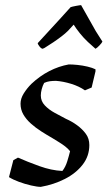

<svg xmlns="http://www.w3.org/2000/svg" viewBox="-20 -716 419 748"><path d="M139 12Q125 12 101 6.5Q77 1 54 -7.5Q31 -16 15 -26L32 -92L50 -102Q86 -86 133 -69Q180 -52 223 -50Q235 -65 242 -87.5Q249 -110 253 -127Q245 -137 234 -145.5Q223 -154 210 -162Q197 -170 184 -178Q163 -190 141 -204Q119 -218 100.5 -234.5Q82 -251 71 -270Q60 -289 60 -312Q60 -332 72.5 -352Q85 -372 102 -389Q135 -420 172 -439Q209 -458 248 -465Q263 -465 282.5 -463Q302 -461 321 -456.5Q340 -452 352 -446V-438L337 -375L311 -364Q288 -380 257 -389.5Q226 -399 198 -401Q185 -401 174 -399.5Q163 -398 152 -393Q146 -382 142.5 -368.5Q139 -355 139 -344Q139 -322 154.5 -305.5Q170 -289 193 -276.5Q216 -264 237 -253Q260 -243 280.5 -228Q301 -213 314.5 -194.5Q328 -176 328 -151Q328 -108 302 -74.5Q276 -41 233 -19Q190 3 139 12ZM153 -529 146 -526Q140 -527 133.5 -535.5Q127 -544 127 -548Q144 -567 166.5 -591Q189 -615 212 -640.5Q235 -666 255 -688Q260 -690 276 -693Q292 -696 296 -696L353 -595L379 -554Q377 -549 367.5 -539Q358 -529 352 -526Q339 -537 322.5 -552.5Q306 -568 291.5 -586Q277 -604 267 -620L245 -596Q235 -586 220 -574.5Q205 -563 188 -551.5Q171 -540 153 -529Z"/></svg>

Font: Labrada Medium
Style: Italic
Weight: 500
Italic angle: -7°
Designer: Mercedes Jáuregui
Foundry: Omnibus-Type Team
Version: Version 1.000